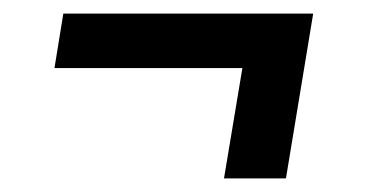

<svg xmlns="http://www.w3.org/2000/svg" viewBox="-20 -400 540 282"><path d="M400 -138H309L336 -300H60L73 -380H440Z"/></svg>

Font: Iosevka Slab Medium Oblique
Style: Regular
Weight: 500
Italic angle: -9°
Monospace: yes
Designer: Belleve Invis
Foundry: Belleve Invis
Version: Version 11.1.1; ttfautohint (v1.8.3)